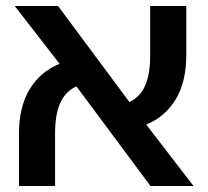

<svg xmlns="http://www.w3.org/2000/svg" viewBox="-20 -618 692 638"><path d="M43 0V-173Q43 -263 78.5 -321.5Q114 -380 178 -406L29 -598H173L410 -279Q446 -296 462.5 -334Q479 -372 479 -433V-598H599V-435Q599 -346 564 -288Q529 -230 466 -204L623 0H480L234 -331Q197 -314 180 -275.5Q163 -237 163 -175V0Z"/></svg>

Font: Noto Sans Hebrew Condensed SemiBold
Style: Regular
Weight: 600
Width: 3
Designer: Monotype Design Team
Foundry: Monotype Imaging Inc.
Version: Version 2.004; ttfautohint (v1.8.4.7-5d5b)